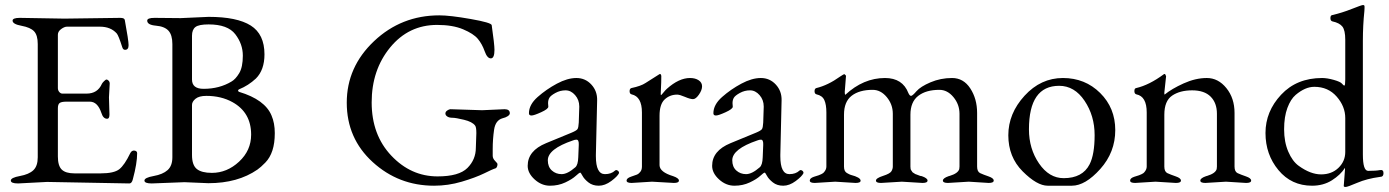

<svg xmlns="http://www.w3.org/2000/svg" viewBox="-20 -724 5520 763"><path d="M416 -392 413 -337 415 -269Q415 -252 406 -252Q390 -252 383 -275Q368 -320 337 -320H244Q225 -320 217.5 -315Q210 -310 210 -294V-102Q210 -65 225.5 -50Q241 -35 276 -35H380Q433 -35 454 -51.5Q475 -68 498 -116Q504 -127 514.5 -125.5Q525 -124 525 -115Q525 -75 508 -12Q504 5 494 5L167 -1L52 5Q23 5 23 -6.5Q23 -18 59 -24.5Q95 -31 112.5 -47.5Q130 -64 130 -99V-549Q130 -584 115.5 -599.5Q101 -615 65.5 -621.5Q30 -628 30 -642Q30 -653 59 -653L236 -650L458 -653Q475 -653 476 -644Q491 -563 491 -544.5Q491 -526 477 -526Q469 -526 466 -536Q451 -583 444 -591Q420 -618 377 -618H246Q236 -618 223 -608.5Q210 -599 210 -586V-374Q210 -365 215.5 -358.5Q221 -352 228 -352H324Q368 -352 385 -391Q387 -395 393.5 -401.5Q400 -408 403.5 -408Q407 -408 411.5 -403.5Q416 -399 416 -392Z M789 -371Q852 -371 900 -400Q916 -409 930.5 -433Q945 -457 945 -503Q945 -549 915 -588Q885 -627 809 -627Q770 -627 756.5 -616.5Q743 -606 743 -582V-408Q743 -371 789 -371ZM808 4 713 0Q713 0 583 5Q554 5 554 -6.5Q554 -18 590.5 -24.5Q627 -31 646 -48Q665 -65 665 -99V-549Q665 -585 649.5 -602Q634 -619 599.5 -622Q565 -625 565 -642Q565 -653 594 -653L698 -652L809 -657Q922 -657 976.5 -622.5Q1031 -588 1031 -508Q1031 -446 997 -412Q967 -384 930 -369Q926 -367 926 -364Q926 -361 930 -359Q1033 -328 1059 -265Q1072 -235 1072 -195Q1072 -155 1062.5 -126Q1053 -97 1034.5 -78Q1016 -59 1003 -50Q925 4 808 4ZM822 -37Q882 -37 930 -81.5Q978 -126 978 -189Q978 -277 904 -318Q859 -343 800 -343Q771 -343 757 -331.5Q743 -320 743 -307V-108Q743 -68 762 -52.5Q781 -37 822 -37Z M1770 -290 1896 -286 1985 -290Q2006 -290 2006 -274Q2006 -268 1998 -262.5Q1990 -257 1977 -254Q1949 -246 1943.5 -208.5Q1938 -171 1938 -132V-105Q1938 -94 1947.5 -84.5Q1957 -75 1957 -72Q1957 -55 1943 -53Q1939 -52 1904 -35Q1869 -18 1815 -2Q1761 14 1705 14Q1564 14 1461 -80Q1358 -174 1358 -316Q1358 -458 1466.5 -560.5Q1575 -663 1726 -663Q1768 -663 1850.5 -648.5Q1933 -634 1934 -624Q1945 -547 1945 -526Q1945 -492 1930.5 -492Q1916 -492 1906 -520.5Q1896 -549 1879 -569.5Q1862 -590 1820.5 -607.5Q1779 -625 1717 -625Q1604 -625 1530.5 -535.5Q1457 -446 1457 -317Q1457 -188 1535 -105.5Q1613 -23 1719 -23Q1804 -23 1837.5 -56.5Q1871 -90 1871 -137L1873 -195Q1873 -219 1868 -225Q1857 -240 1824 -248Q1791 -256 1778 -256Q1765 -256 1757.5 -261Q1750 -266 1750 -273Q1750 -280 1757.5 -285Q1765 -290 1770 -290Z M2157 -87Q2157 -61 2173 -46.5Q2189 -32 2212 -32Q2235 -32 2266 -59Q2277 -68 2278 -99L2280 -148Q2281 -169 2271 -169Q2264 -169 2257 -166Q2157 -132 2157 -87ZM2158 -314 2159 -300Q2159 -291 2130.5 -278Q2102 -265 2092 -265Q2082 -265 2082 -274Q2082 -308 2116.5 -338.5Q2151 -369 2193 -391.5Q2235 -414 2270.5 -414Q2306 -414 2330 -388Q2354 -362 2353 -325L2348 -109V-103Q2348 -32 2384 -32Q2409 -32 2424 -46Q2428 -50 2434 -46.5Q2440 -43 2440 -37V-36Q2434 -23 2409 -4.5Q2384 14 2359.5 14Q2335 14 2318.5 1Q2302 -12 2295 -25Q2288 -38 2286 -38Q2282 -38 2268 -25Q2254 -12 2226.5 1Q2199 14 2165.5 14Q2132 14 2104.5 -11Q2077 -36 2077 -65Q2077 -125 2150 -155L2252 -197Q2271 -205 2275 -211Q2279 -217 2280 -237L2282 -299V-301Q2282 -327 2265.5 -346Q2249 -365 2227.5 -365Q2206 -365 2187 -354.5Q2168 -344 2163 -335Q2158 -326 2158 -314Z M2658 3 2571 -2 2490 3Q2470 3 2470 -6.5Q2470 -16 2488 -22Q2506 -28 2512 -30.5Q2518 -33 2524.5 -41Q2531 -49 2531 -62V-277Q2531 -340 2490 -349Q2482 -351 2482 -361.5Q2482 -372 2489 -374Q2527 -382 2545 -394Q2579 -416 2590 -422.5Q2601 -429 2601 -429.5Q2601 -430 2603.5 -430Q2606 -430 2608 -423Q2608 -396 2606.5 -371Q2605 -346 2606.5 -346Q2608 -346 2612 -351Q2626 -368 2630 -371Q2678 -414 2722 -414Q2743 -414 2756.5 -405Q2770 -396 2770 -381Q2770 -366 2757.5 -348Q2745 -330 2734 -330Q2723 -330 2702 -339Q2681 -348 2671 -348Q2642 -348 2621.5 -329Q2601 -310 2601 -264V-67Q2602 -40 2655 -24Q2678 -16 2678 -6.5Q2678 3 2658 3Z M2890 -87Q2890 -61 2906 -46.5Q2922 -32 2945 -32Q2968 -32 2999 -59Q3010 -68 3011 -99L3013 -148Q3014 -169 3004 -169Q2997 -169 2990 -166Q2890 -132 2890 -87ZM2891 -314 2892 -300Q2892 -291 2863.5 -278Q2835 -265 2825 -265Q2815 -265 2815 -274Q2815 -308 2849.5 -338.5Q2884 -369 2926 -391.5Q2968 -414 3003.5 -414Q3039 -414 3063 -388Q3087 -362 3086 -325L3081 -109V-103Q3081 -32 3117 -32Q3142 -32 3157 -46Q3161 -50 3167 -46.5Q3173 -43 3173 -37V-36Q3167 -23 3142 -4.5Q3117 14 3092.5 14Q3068 14 3051.5 1Q3035 -12 3028 -25Q3021 -38 3019 -38Q3015 -38 3001 -25Q2987 -12 2959.5 1Q2932 14 2898.5 14Q2865 14 2837.5 -11Q2810 -36 2810 -65Q2810 -125 2883 -155L2985 -197Q3004 -205 3008 -211Q3012 -217 3013 -237L3015 -299V-301Q3015 -327 2998.5 -346Q2982 -365 2960.5 -365Q2939 -365 2920 -354.5Q2901 -344 2896 -335Q2891 -326 2891 -314Z M3342 -423 3337 -359Q3337 -349 3339 -347Q3411 -414 3497 -414Q3567 -414 3590 -354Q3595 -343 3600.5 -343Q3606 -343 3622 -361.5Q3638 -380 3678 -397Q3718 -414 3763.5 -414Q3809 -414 3836 -372.5Q3863 -331 3863 -275V-62Q3863 -42 3875 -36Q3888 -30 3908.5 -23Q3929 -16 3929 -6.5Q3929 3 3909 3L3830 -2L3747 3Q3727 3 3727 -6.5Q3727 -16 3750 -24Q3751 -24 3754 -25Q3787 -35 3792 -52Q3793 -57 3793 -62V-272Q3793 -309 3769 -338Q3745 -367 3713 -367Q3660 -367 3629 -343Q3598 -319 3598 -268V-62Q3598 -51 3601 -47.5Q3604 -44 3605 -41.5Q3606 -39 3610 -37Q3614 -35 3615.5 -33.5Q3617 -32 3622.5 -30.5Q3628 -29 3629 -28Q3638 -24 3643 -24Q3666 -16 3666 -6.5Q3666 3 3646 3L3564 -2L3481 3Q3461 3 3461 -6.5Q3461 -16 3489 -25Q3517 -34 3522.5 -43.5Q3528 -53 3528 -62V-272Q3528 -309 3504 -338Q3480 -367 3448 -367Q3395 -367 3364.5 -343.5Q3334 -320 3334 -268V-62Q3334 -43 3345.5 -36.5Q3357 -30 3361 -29Q3400 -19 3400 -6Q3400 3 3380 3L3299 -2L3218 3Q3198 3 3198 -6.5Q3198 -16 3214.5 -21.5Q3231 -27 3233.5 -27.5Q3236 -28 3244 -32Q3252 -36 3254 -39Q3264 -50 3264 -62V-277Q3264 -308 3256 -326Q3248 -344 3225 -349Q3217 -351 3217 -361.5Q3217 -372 3224 -374Q3270 -385 3319 -420Q3331 -428 3334 -429Q3337 -430 3342 -423Z M4189 -383Q4069 -383 4069 -210Q4069 -133 4109 -74.5Q4149 -16 4207 -16Q4282 -16 4310 -71Q4330 -110 4330 -187Q4330 -264 4290 -323.5Q4250 -383 4189 -383ZM4044 -43Q3987 -100 3987 -186.5Q3987 -273 4051.5 -343.5Q4116 -414 4204 -414Q4292 -414 4352 -354.5Q4412 -295 4412 -207Q4412 -119 4352.5 -52.5Q4293 14 4239.5 14Q4186 14 4143.5 14Q4101 14 4044 -43Z M4932 3 4852 -2 4770 3Q4750 3 4750 -6.5Q4750 -16 4773 -24Q4774 -24 4777 -25Q4810 -35 4815 -52Q4816 -57 4816 -62V-272Q4816 -315 4791 -340Q4766 -365 4717.5 -365Q4669 -365 4638 -344Q4607 -323 4607 -268V-62Q4607 -42 4619 -36Q4632 -30 4652.5 -23Q4673 -16 4673 -6.5Q4673 3 4653 3L4572 -2L4491 3Q4471 3 4471 -6.5Q4471 -16 4487.5 -21.5Q4504 -27 4506.5 -27.5Q4509 -28 4517 -32Q4525 -36 4527 -39Q4537 -50 4537 -62V-277Q4537 -341 4496 -349Q4488 -351 4488 -362Q4488 -373 4495 -374Q4547 -386 4605 -429Q4606 -430 4608.5 -430Q4611 -430 4614 -421L4607 -356Q4607 -349 4608 -348Q4636 -371 4683.5 -392.5Q4731 -414 4776 -414Q4821 -414 4853.5 -374Q4886 -334 4886 -275V-62Q4886 -42 4898 -36Q4911 -30 4931.5 -23Q4952 -16 4952 -6.5Q4952 3 4932 3Z M5320 15 5325 -51V-57Q5307 -29 5273 -7.5Q5239 14 5194 14Q5112 14 5060.5 -48Q5009 -110 5009 -195.5Q5009 -281 5071 -347.5Q5133 -414 5234 -414Q5254 -414 5280.5 -406.5Q5307 -399 5313 -391.5Q5319 -384 5322.5 -384Q5326 -384 5326 -408V-566Q5326 -604 5314.5 -618.5Q5303 -633 5275 -639Q5267 -641 5267 -652Q5267 -663 5274 -664Q5313 -673 5352 -688.5Q5391 -704 5396.5 -704Q5402 -704 5402.5 -699.5Q5403 -695 5402 -680Q5396 -623 5396 -562V-110Q5396 -45 5417 -45Q5448 -45 5463 -48Q5478 -51 5478 -36Q5478 -21 5464 -21Q5412 -14 5373.5 2.5Q5335 19 5327.5 19Q5320 19 5320 15ZM5203 -379Q5167 -379 5129 -347Q5109 -330 5096 -295Q5083 -260 5083 -210Q5083 -160 5099.5 -121.5Q5116 -83 5141 -65Q5188 -31 5230 -31Q5272 -31 5299 -57Q5326 -83 5326 -120V-255Q5326 -301 5292 -340Q5258 -379 5203 -379Z"/></svg>

Font: EB Garamond
Style: Regular
Weight: 400
Version: Version 0.012